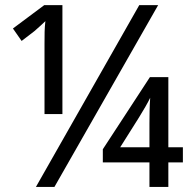

<svg xmlns="http://www.w3.org/2000/svg" viewBox="-20 -734 746 754"><path d="M193.8 0 601.1 -713.9H526.9L121.1 0ZM225.1 -286.1V-713.9H153.8L30.8 -622.1L64.9 -573.2L115.2 -611.8C129.4 -624 146 -639.2 158.2 -650.9C154.8 -623 154.8 -596.7 154.8 -562V-286.1ZM641.1 0V-96.2H698.2V-155.8H641.1V-431.2H568.8L383.8 -147.9V-96.2H566.9V0ZM525.9 -272.9C532.7 -284.2 541 -298.3 550.8 -314.5C560.1 -330.6 566.4 -342.8 569.8 -350.1C567.4 -318.4 566.9 -276.9 566.9 -249V-155.8H452.1Z"/></svg>

Font: Avrile Sans
Style: Regular
Weight: 400
Designer: Monotype Design Team, Google (font), Stefan Peev (BGR Cyrillic), Cristiano Sobral (main changes)
Foundry: The Avrile Sans Project Authors
Version: Version 3.110